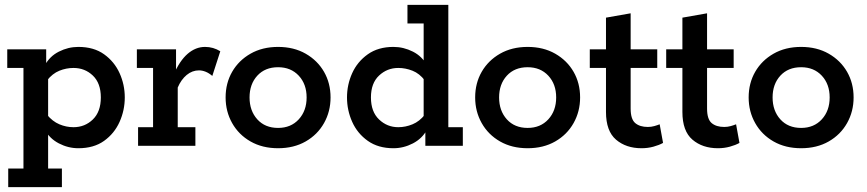

<svg xmlns="http://www.w3.org/2000/svg" viewBox="-20 -603 3584 794"><path d="M10 -399H171V-332H165Q185 -370 223.5 -389.5Q262 -409 304 -409Q368 -409 410.5 -378.5Q453 -348 474.5 -300.5Q496 -253 496 -200Q496 -147 474.5 -99Q453 -51 410.5 -20.5Q368 10 304 10Q262 10 223.5 -10Q185 -30 165 -67H179V94H236V171H14V94H77V-322H10ZM284 -77Q331 -77 364 -109Q397 -141 397 -200Q397 -259 364 -290.5Q331 -322 284 -322Q254 -322 225.5 -310.5Q197 -299 174 -270L179 -308V-87L174 -129Q197 -101 225.5 -89Q254 -77 284 -77Z M551 0V-77H613V-322H546V-399H708V-284L698 -294Q723 -352 756 -380.5Q789 -409 828 -409Q862 -409 891 -391L858 -289Q844 -301 830 -306.5Q816 -312 803 -312Q775 -312 752 -293Q729 -274 715 -241V-77H788V0Z M1130 10Q1065 10 1016 -18Q967 -46 940 -94Q913 -142 913 -200Q913 -259 940 -306Q967 -353 1016 -381Q1065 -409 1130 -409Q1195 -409 1244 -381Q1293 -353 1320 -306Q1347 -259 1347 -200Q1347 -142 1320 -94Q1293 -46 1244 -18Q1195 10 1130 10ZM1130 -74Q1183 -74 1215.5 -109.5Q1248 -145 1248 -200Q1248 -255 1215.5 -290Q1183 -325 1130 -325Q1076 -325 1044 -290Q1012 -255 1012 -200Q1012 -145 1044 -109.5Q1076 -74 1130 -74Z M1607 10Q1544 10 1501 -20.5Q1458 -51 1436.5 -99Q1415 -147 1415 -200Q1415 -253 1436.5 -300.5Q1458 -348 1501 -378.5Q1544 -409 1607 -409Q1649 -409 1687.5 -389.5Q1726 -370 1746 -332H1732V-506H1665V-583H1834V-77H1894V0H1739V-73L1746 -67Q1726 -30 1687.5 -10Q1649 10 1607 10ZM1627 -77Q1657 -77 1686 -89Q1715 -101 1737 -129L1732 -87V-308L1737 -270Q1715 -299 1686 -310.5Q1657 -322 1627 -322Q1581 -322 1547.5 -290.5Q1514 -259 1514 -200Q1514 -141 1547.5 -109Q1581 -77 1627 -77Z M2162 10Q2097 10 2048 -18Q1999 -46 1972 -94Q1945 -142 1945 -200Q1945 -259 1972 -306Q1999 -353 2048 -381Q2097 -409 2162 -409Q2227 -409 2276 -381Q2325 -353 2352 -306Q2379 -259 2379 -200Q2379 -142 2352 -94Q2325 -46 2276 -18Q2227 10 2162 10ZM2162 -74Q2215 -74 2247.5 -109.5Q2280 -145 2280 -200Q2280 -255 2247.5 -290Q2215 -325 2162 -325Q2108 -325 2076 -290Q2044 -255 2044 -200Q2044 -145 2076 -109.5Q2108 -74 2162 -74Z M2633 10Q2569 10 2527.5 -25.5Q2486 -61 2486 -140V-322H2419V-399H2486V-530L2588 -548V-399H2698V-322H2588V-154Q2588 -110 2607 -94Q2626 -78 2659 -78Q2673 -78 2685.5 -81.5Q2698 -85 2708 -89L2722 -12Q2706 -3 2682.5 3.5Q2659 10 2633 10Z M2949 10Q2885 10 2843.5 -25.5Q2802 -61 2802 -140V-322H2735V-399H2802V-530L2904 -548V-399H3014V-322H2904V-154Q2904 -110 2923 -94Q2942 -78 2975 -78Q2989 -78 3001.5 -81.5Q3014 -85 3024 -89L3038 -12Q3022 -3 2998.5 3.5Q2975 10 2949 10Z M3293 10Q3228 10 3179 -18Q3130 -46 3103 -94Q3076 -142 3076 -200Q3076 -259 3103 -306Q3130 -353 3179 -381Q3228 -409 3293 -409Q3358 -409 3407 -381Q3456 -353 3483 -306Q3510 -259 3510 -200Q3510 -142 3483 -94Q3456 -46 3407 -18Q3358 10 3293 10ZM3293 -74Q3346 -74 3378.5 -109.5Q3411 -145 3411 -200Q3411 -255 3378.5 -290Q3346 -325 3293 -325Q3239 -325 3207 -290Q3175 -255 3175 -200Q3175 -145 3207 -109.5Q3239 -74 3293 -74Z"/></svg>

Font: Rokkitt SemiBold
Style: Regular
Weight: 600
Designer: Vernon Adams
Foundry: Vernon Adams
Version: Version 3.103